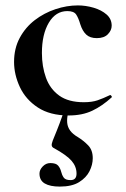

<svg xmlns="http://www.w3.org/2000/svg" viewBox="-20 -415 465 710"><path d="M234 12Q165 12 120 -17.5Q75 -47 53.5 -93Q32 -139 32 -186Q32 -236 53 -275Q74 -314 108.5 -340.5Q143 -367 185 -381Q227 -395 268 -395Q297 -395 326 -386.5Q355 -378 374 -361.5Q393 -345 393 -320Q393 -303 379 -288.5Q365 -274 338 -274Q313 -274 299 -287Q285 -300 277 -325Q270 -349 261.5 -361.5Q253 -374 229 -374Q186 -374 160.5 -331Q135 -288 135 -219Q135 -169 150 -127.5Q165 -86 199 -61.5Q233 -37 290 -37Q320 -37 340.5 -44Q361 -51 386 -63Q388 -65 391.5 -61Q395 -57 393 -55Q358 -23 321 -5.5Q284 12 234 12ZM232 2Q227 23 228.5 39Q230 55 239.5 68Q249 81 268 92Q289 105 306 122.5Q323 140 323 170Q323 194 311 218Q299 242 272.5 258.5Q246 275 201 275Q165 275 145.5 263.5Q126 252 126 227Q126 213 138 200.5Q150 188 166 188Q187 188 195 197.5Q203 207 206 219.5Q209 232 215.5 241.5Q222 251 241 251Q263 251 263 227Q263 201 245 180Q227 159 180 133Q173 130 171.5 124Q170 118 175 105Q185 81 190 68Q195 55 200.5 41Q206 27 215 1Z"/></svg>

Font: Cormorant Garamond Light
Style: Bold
Weight: 700
Version: Version 4.001